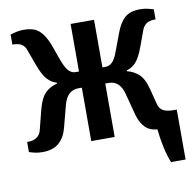

<svg xmlns="http://www.w3.org/2000/svg" viewBox="-75 -586 815 807"><g transform="rotate(-10 332.5 -182.5)"><path d="M68 10Q45 10 27.5 5Q10 0 10 0V-43Q39 -43 52.5 -54Q66 -65 70 -80L93 -170Q106 -218 127.5 -237.5Q149 -257 176 -263V-267Q154 -273 136.5 -292Q119 -311 103 -355L78 -423Q74 -437 61.5 -447Q49 -457 20 -457V-500Q20 -500 38.5 -505Q57 -510 78 -510Q121 -510 143.5 -489.5Q166 -469 182 -427L208 -355Q221 -321 233.5 -309Q246 -297 261 -297H276V-500H376V-297H391Q405 -297 418 -309Q431 -321 443 -355L470 -427Q485 -469 508 -489.5Q531 -510 573 -510Q594 -510 612.5 -505Q631 -500 631 -500V-457Q603 -457 590.5 -447Q578 -437 573 -423L548 -355Q532 -311 515 -292Q498 -273 475 -267V-263Q502 -257 524 -237.5Q546 -218 558 -170L575 -104Q580 -85 595.5 -76.5Q611 -68 641 -68V0Q641 0 619.5 0Q598 0 568 0Q531 0 510 -19Q489 -38 478 -75L453 -170Q438 -228 391 -228H376V0H276V-228H261Q214 -228 198 -170L173 -75Q163 -35 137.5 -12.5Q112 10 68 10ZM591 145Q579 116 570.5 76.5Q562 37 558 -3L613 -68H653V145Z"/></g></svg>

Font: Cuprum Medium
Style: Regular
Weight: 500
Designer: Jovanny Lemonad
Foundry: Jovanny Lemonad
Version: Version 3.000